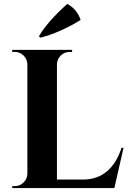

<svg xmlns="http://www.w3.org/2000/svg" viewBox="-20 -953 656 973"><path d="M184.1 -762.2 177.2 -769Q219.7 -842.3 320.8 -933.1Q369.6 -907.7 388.7 -852.1Q342.3 -822.8 287.1 -798.1Q231.9 -773.4 184.1 -762.2ZM595.7 -204.1H606L559.6 0H42V-9.8H54.7Q81.1 -9.8 99.6 -28.3Q118.2 -46.9 118.7 -72.8V-627Q118.2 -652.8 99.6 -671.4Q81.1 -689.9 54.7 -689.9H42V-700.2H345.7L345.2 -689.9H333Q306.6 -689.9 287.8 -671.4Q269 -652.8 268.6 -627V-43H399.9Q473.1 -43 522.5 -85.2Q571.8 -127.4 595.7 -204.1Z"/></svg>

Font: Cinzel Decorative Bold
Style: Regular
Weight: 700
Designer: Natanael Gama
Version: Version 1.001;PS 001.001;hotconv 1.0.56;makeotf.lib2.0.21325